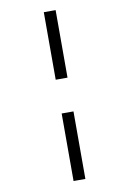

<svg xmlns="http://www.w3.org/2000/svg" viewBox="-106 -820 725 1120"><g transform="rotate(-10 256.5 -260.0)"><path d="M236 -760H306V-360H236ZM236 -160H306V240H236Z"/></g></svg>

Font: Noto Serif NarrowExtraBold
Style: Italic
Weight: 800
Width: 4
Italic angle: -12°
Designer: Monotype Design Team
Foundry: Monotype Imaging Inc.
Version: Version 1.001